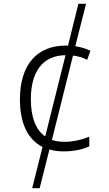

<svg xmlns="http://www.w3.org/2000/svg" viewBox="-20 -780 570 1002"><path d="M148 202H187L238 0C260 7 285 10 313 10C364 10 412 0 446 -16V-67C410 -51 362 -40 317 -40C292 -40 270 -43 251 -50L361 -490C386 -487 411 -480 435 -468L452 -515C428 -527 402 -534 373 -539L429 -760H389L335 -542C331 -542 326 -542 322 -542C179 -542 84 -449 84 -261C84 -137 125 -52 202 -13ZM141 -262C141 -410 206 -491 322 -492L216 -68C165 -103 141 -171 141 -262Z"/></svg>

Font: Noto Sans Mono Condensed Light
Style: Regular
Weight: 300
Width: 3
Designer: Monotype Design Team
Foundry: Monotype Imaging Inc.
Version: Version 2.014